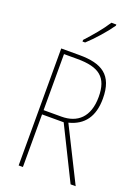

<svg xmlns="http://www.w3.org/2000/svg" viewBox="-175 -1026 805 1101"><g transform="rotate(20 228.0 -475.5)"><path d="M336 -944V-951H306C274 -901 232 -852 187 -803V-793H203C246 -832 303 -896 336 -944ZM197 -714H86V0H112V-321H244L403 0H434L270 -328C361 -351 409 -415 409 -525C409 -670 333 -714 197 -714ZM193 -689C327 -689 383 -645 383 -526C383 -402 317 -347 221 -347H112V-689Z"/></g></svg>

Font: Noto Sans Gurmukhi Condensed Thin
Style: Regular
Weight: 100
Width: 3
Designer: Jelle Bosma - Monotype Design Team
Foundry: Monotype Imaging Inc.
Version: Version 2.004